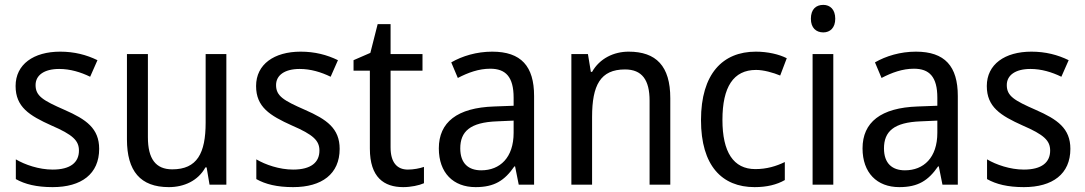

<svg xmlns="http://www.w3.org/2000/svg" viewBox="-20 -758 4454 788"><path d="M387 -147C387 -231 334 -268 245 -307C156 -346 126 -364 126 -409C126 -449 161 -475 223 -475C268 -475 311 -462 350 -443L380 -511C335 -533 285 -546 227 -546C118 -546 44 -494 44 -405C44 -319 100 -284 191 -243C279 -205 304 -181 304 -140C304 -92 270 -62 196 -62C140 -62 82 -82 45 -104V-23C82 -2 130 10 196 10C314 10 387 -44 387 -147Z M909 -536H824V-255C824 -129 789 -63 687 -63C619 -63 587 -106 587 -195V-536H501V-186C501 -56 556 10 673 10C735 10 793 -16 823 -71H828L840 0H909Z M1374 -147C1374 -231 1321 -268 1232 -307C1143 -346 1113 -364 1113 -409C1113 -449 1148 -475 1210 -475C1255 -475 1298 -462 1337 -443L1367 -511C1322 -533 1272 -546 1214 -546C1105 -546 1031 -494 1031 -405C1031 -319 1087 -284 1178 -243C1266 -205 1291 -181 1291 -140C1291 -92 1257 -62 1183 -62C1127 -62 1069 -82 1032 -104V-23C1069 -2 1117 10 1183 10C1301 10 1374 -44 1374 -147Z M1654 -62C1609 -62 1583 -92 1583 -153V-468H1714V-536H1583V-659H1530L1500 -541L1431 -511V-468H1498V-148C1498 -30 1556 10 1635 10C1666 10 1700 3 1720 -6V-73C1703 -67 1677 -62 1654 -62Z M2000 -546C1936 -546 1877 -528 1832 -502L1859 -438C1901 -460 1945 -476 1992 -476C2055 -476 2088 -443 2088 -357V-324L2008 -321C1856 -316 1781 -256 1781 -149C1781 -49 1840 10 1932 10C2009 10 2051 -17 2091 -75H2094L2109 0H2172V-364C2172 -486 2119 -546 2000 -546ZM2020 -260 2088 -263V-213C2088 -111 2032 -59 1955 -59C1903 -59 1869 -87 1869 -149C1869 -218 1909 -256 2020 -260Z M2560 -546C2499 -546 2441 -518 2410 -463H2405L2393 -536H2325V0H2410V-278C2410 -408 2444 -473 2545 -473C2615 -473 2646 -430 2646 -345V0H2731V-355C2731 -487 2673 -546 2560 -546Z M3077 10C3127 10 3168 0 3201 -19V-93C3166 -76 3127 -64 3080 -64C2990 -64 2945 -134 2945 -266C2945 -401 2990 -471 3083 -471C3114 -471 3153 -460 3182 -448L3209 -519C3178 -535 3131 -546 3082 -546C2946 -546 2857 -455 2857 -265C2857 -78 2943 10 3077 10Z M3359 -738C3329 -738 3308 -720 3308 -681C3308 -644 3329 -625 3359 -625C3387 -625 3408 -644 3408 -681C3408 -719 3387 -738 3359 -738ZM3400 -536H3315V0H3400Z M3739 -546C3675 -546 3616 -528 3571 -502L3598 -438C3640 -460 3684 -476 3731 -476C3794 -476 3827 -443 3827 -357V-324L3747 -321C3595 -316 3520 -256 3520 -149C3520 -49 3579 10 3671 10C3748 10 3790 -17 3830 -75H3833L3848 0H3911V-364C3911 -486 3858 -546 3739 -546ZM3759 -260 3827 -263V-213C3827 -111 3771 -59 3694 -59C3642 -59 3608 -87 3608 -149C3608 -218 3648 -256 3759 -260Z M4373 -147C4373 -231 4320 -268 4231 -307C4142 -346 4112 -364 4112 -409C4112 -449 4147 -475 4209 -475C4254 -475 4297 -462 4336 -443L4366 -511C4321 -533 4271 -546 4213 -546C4104 -546 4030 -494 4030 -405C4030 -319 4086 -284 4177 -243C4265 -205 4290 -181 4290 -140C4290 -92 4256 -62 4182 -62C4126 -62 4068 -82 4031 -104V-23C4068 -2 4116 10 4182 10C4300 10 4373 -44 4373 -147Z"/></svg>

Font: Noto Sans Bengali SemiCondensed
Style: Regular
Weight: 400
Width: 4
Designer: Jelle Bosma - Monotype Design Team
Foundry: Monotype Imaging Inc.
Version: Version 2.003